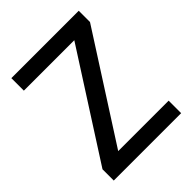

<svg xmlns="http://www.w3.org/2000/svg" viewBox="-206 -857 977 977"><g transform="rotate(-45 282.0 -368.5)"><path d="M42 0V-81L405 -647H42V-737H527V-656L164 -90H527V0Z"/></g></svg>

Font: Exo Thin Medium
Style: Regular
Weight: 500
Version: Version 2.000